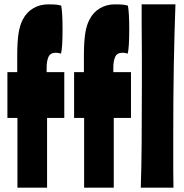

<svg xmlns="http://www.w3.org/2000/svg" viewBox="-20 -861 842 881"><path d="M785 -841Q780 -702 777.5 -559Q775 -416 775 -255Q775 -187 775 -145.5Q775 -104 775 -77.5Q775 -51 775.5 -34.5Q776 -18 776 0H626Q629 -88 630 -206Q631 -324 631 -480Q631 -548 631 -595.5Q631 -643 630.5 -682Q630 -721 630 -757.5Q630 -794 630 -841ZM366 -320H320V-530H365V-602Q365 -668 371 -707Q377 -746 391 -772Q408 -805 438.5 -823Q469 -841 507 -841Q535 -841 546 -839.5Q557 -838 567 -835Q573 -802 573 -726Q573 -642 566 -615Q554 -619 542 -619Q517 -619 508.5 -600Q500 -581 500 -551V-530H581V-320H502V0H366ZM60 -320H14V-530H59V-602Q59 -668 65 -707Q71 -746 85 -772Q102 -805 132.5 -823Q163 -841 201 -841Q229 -841 240 -839.5Q251 -838 261 -835Q267 -802 267 -726Q267 -642 260 -615Q248 -619 236 -619Q211 -619 202.5 -600Q194 -581 194 -551V-530H275V-320H196V0H60Z"/></svg>

Font: Ranchers
Style: Regular
Weight: 400
Designer: Pablo Impallari, Brenda Gallo
Foundry: Pablo Impallari, Brenda Gallo
Version: Version 1.000; ttfautohint (v0.8) -G 200 -r 50